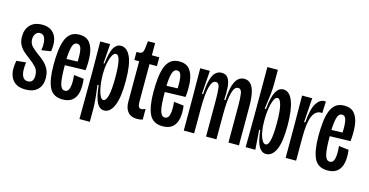

<svg xmlns="http://www.w3.org/2000/svg" viewBox="-80 -1062 3027 1573"><g transform="rotate(15 1433.0 -275.0)"><path d="M158 11Q109 11 79 -7Q49 -25 34.5 -55.5Q20 -86 19 -122.5Q18 -159 26 -197L107 -205Q101 -168 103 -134.5Q105 -101 118 -80Q131 -59 160 -59Q208 -59 208 -121Q208 -163 184 -189.5Q160 -216 120 -245Q97 -262 73.5 -282.5Q50 -303 34.5 -331.5Q19 -360 19 -402Q19 -463 54.5 -500.5Q90 -538 156 -538Q227 -538 261.5 -489Q296 -440 281 -346L201 -334Q207 -364 205.5 -394.5Q204 -425 192.5 -446Q181 -467 155 -467Q133 -467 119 -448.5Q105 -430 105 -402Q105 -366 128.5 -342Q152 -318 184 -295Q210 -277 236 -254Q262 -231 279 -199Q296 -167 296 -121Q296 -59 260 -24Q224 11 158 11Z M473 11Q392 11 360.5 -52.5Q329 -116 329 -244Q329 -304 334.5 -357.5Q340 -411 354.5 -451.5Q369 -492 397 -515Q425 -538 472 -538Q530 -538 559 -501.5Q588 -465 595 -404.5Q602 -344 594 -270L419 -265V-263Q419 -152 431 -107.5Q443 -63 472 -63Q502 -63 511 -101.5Q520 -140 513 -207L597 -197Q605 -136 596 -89Q587 -42 557 -15.5Q527 11 473 11ZM472 -462Q443 -462 432 -422Q421 -382 419 -318L513 -321Q516 -389 507.5 -425.5Q499 -462 472 -462Z M649 130 651 -272 649 -528H733L721 -362H729Q741 -463 764 -500.5Q787 -538 823 -538Q875 -538 905 -473Q935 -408 935 -268Q935 -128 905.5 -59Q876 10 825 10Q785 10 762.5 -34Q740 -78 729 -179H719Q729 -104 733 -59Q737 -14 737 13V130ZM797 -71Q819 -71 832 -119.5Q845 -168 845 -275Q845 -367 834.5 -415Q824 -463 799 -463Q783 -463 769 -435.5Q755 -408 747 -367.5Q739 -327 739 -288V-266Q739 -238 742.5 -204.5Q746 -171 753.5 -140.5Q761 -110 772 -90.5Q783 -71 797 -71Z M1103 7Q1052 7 1025.5 -24Q999 -55 999 -110V-454H958V-522H973Q998 -522 1007 -533Q1016 -544 1019 -567L1026 -631H1087V-528H1150V-453H1087V-136Q1087 -106 1094 -93Q1101 -80 1116 -80Q1122 -80 1131 -82.5Q1140 -85 1151 -91V-1Q1139 4 1126.5 5.5Q1114 7 1103 7Z M1321 11Q1240 11 1208.5 -52.5Q1177 -116 1177 -244Q1177 -304 1182.5 -357.5Q1188 -411 1202.5 -451.5Q1217 -492 1245 -515Q1273 -538 1320 -538Q1378 -538 1407 -501.5Q1436 -465 1443 -404.5Q1450 -344 1442 -270L1267 -265V-263Q1267 -152 1279 -107.5Q1291 -63 1320 -63Q1350 -63 1359 -101.5Q1368 -140 1361 -207L1445 -197Q1453 -136 1444 -89Q1435 -42 1405 -15.5Q1375 11 1321 11ZM1320 -462Q1291 -462 1280 -422Q1269 -382 1267 -318L1361 -321Q1364 -389 1355.5 -425.5Q1347 -462 1320 -462Z M1499 0V-277L1497 -528H1579L1565 -329H1575Q1579 -411 1593 -456.5Q1607 -502 1628.5 -520Q1650 -538 1678 -538Q1715 -538 1732.5 -511.5Q1750 -485 1754 -438.5Q1758 -392 1754 -329H1764Q1768 -410 1782 -455Q1796 -500 1818.5 -519Q1841 -538 1869 -538Q1901 -538 1920.5 -519Q1940 -500 1950 -469.5Q1960 -439 1963.5 -402.5Q1967 -366 1967 -331V0H1878V-309Q1878 -373 1872.5 -413Q1867 -453 1839 -453Q1776 -453 1776 -211V0H1688V-303Q1688 -371 1683 -412Q1678 -453 1650 -453Q1587 -453 1587 -208V0Z M2198 11Q2162 11 2138 -27.5Q2114 -66 2103 -166H2094L2106 0H2024L2026 -254V-680H2115V-554Q2115 -519 2109 -465.5Q2103 -412 2093 -345H2104Q2114 -449 2138 -493Q2162 -537 2201 -537Q2254 -537 2282 -465Q2310 -393 2310 -259Q2310 -120 2280.5 -54.5Q2251 11 2198 11ZM2175 -64Q2199 -64 2209.5 -114Q2220 -164 2220 -253Q2220 -360 2207 -408.5Q2194 -457 2173 -457Q2158 -457 2147.5 -438Q2137 -419 2129.5 -389Q2122 -359 2118.5 -324.5Q2115 -290 2115 -260V-239Q2115 -195 2122.5 -155Q2130 -115 2144 -89.5Q2158 -64 2175 -64Z M2363 0V-259L2361 -528H2447L2433 -322H2443Q2452 -439 2481.5 -485.5Q2511 -532 2552 -532Q2559 -532 2562 -531L2558 -432Q2554 -433 2547 -433Q2500 -433 2476 -377.5Q2452 -322 2452 -198V0Z M2720 11Q2639 11 2607.5 -52.5Q2576 -116 2576 -244Q2576 -304 2581.5 -357.5Q2587 -411 2601.5 -451.5Q2616 -492 2644 -515Q2672 -538 2719 -538Q2777 -538 2806 -501.5Q2835 -465 2842 -404.5Q2849 -344 2841 -270L2666 -265V-263Q2666 -152 2678 -107.5Q2690 -63 2719 -63Q2749 -63 2758 -101.5Q2767 -140 2760 -207L2844 -197Q2852 -136 2843 -89Q2834 -42 2804 -15.5Q2774 11 2720 11ZM2719 -462Q2690 -462 2679 -422Q2668 -382 2666 -318L2760 -321Q2763 -389 2754.5 -425.5Q2746 -462 2719 -462Z"/></g></svg>

Font: Bricolage Grotesque 96pt Condensed
Style: Regular
Weight: 400
Width: 3
Designer: Mathieu Triay
Foundry: Atelier Triay
Version: Version 1.001; ttfautohint (v1.8.4.7-5d5b);gftools[0.9.33.de